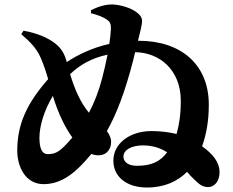

<svg xmlns="http://www.w3.org/2000/svg" viewBox="-20 -816 1040 857"><path d="M460 -572C453 -537 445 -501 436 -467C421 -409 401 -358 377 -313C340 -357 314 -415 293 -485C338 -528 390 -557 460 -572ZM85 -679 75 -663C115 -630 138 -603 154 -574C164 -554 178 -522 195 -463C102 -357 57 -264 57 -144C57 -71 94 6 175 6C234 6 284 -22 329 -65C350 -85 369 -106 388 -129C400 -124 413 -122 424 -123C458 -125 476 -152 476 -183C476 -200 468 -216 457 -231C501 -308 539 -409 575 -549L583 -583C691 -582 787 -505 787 -366C787 -304 779 -255 768 -218C735 -226 697 -231 656 -231C560 -231 486 -176 486 -99C486 -27 545 21 636 21C715 21 773 -7 815 -49C825 -37 835 -26 846 -16C871 9 885 19 910 19C935 19 960 -5 960 -47C960 -94 927 -131 882 -163C901 -216 912 -276 912 -349C912 -528 788 -634 599 -634H596C607 -678 613 -704 614 -718C615 -733 610 -746 590 -761C564 -781 520 -794 484 -796C452 -797 418 -787 386 -770V-757C414 -750 440 -741 459 -727C472 -718 476 -707 475 -685C474 -664 471 -642 468 -620C388 -602 325 -570 278 -539C268 -577 253 -600 230 -619C202 -643 152 -667 85 -679ZM726 -136C695 -95 657 -76 591 -76C550 -76 531 -95 531 -117C531 -148 569 -167 618 -167C665 -167 700 -153 726 -136ZM303 -202C292 -189 280 -176 267 -163C240 -136 222 -128 193 -128C169 -128 156 -151 156 -201C156 -252 176 -322 216 -388C240 -308 272 -245 303 -202Z"/></svg>

Font: Noto Serif SC Black
Style: Regular
Weight: 900
Designer: Ryoko NISHIZUKA 西塚涼子 (kana & ideographs); Frank Grießhammer (Latin, Greek & Cyrillic); Wenlong ZHANG 张文龙 (bopomofo); San
Foundry: Adobe
Version: Version 2.001;hotconv 1.1.0;makeotfexe 2.6.0